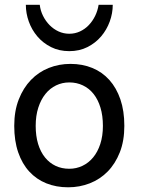

<svg xmlns="http://www.w3.org/2000/svg" viewBox="-20 -777 597 809"><path d="M130.4 -246.6Q130.4 -204.1 140.6 -170.4Q150.9 -136.7 169.7 -113.5Q188.5 -90.3 214.4 -78.1Q240.2 -65.9 272 -65.9Q301.3 -65.9 327.1 -78.1Q353 -90.3 372.3 -113.5Q391.6 -136.7 402.6 -170.4Q413.6 -204.1 413.6 -246.6Q413.6 -289.6 403.3 -323.5Q393.1 -357.4 374.3 -381.1Q355.5 -404.8 329.3 -417.2Q303.2 -429.7 272 -429.7Q242.2 -429.7 216.3 -417.2Q190.4 -404.8 171.4 -381.1Q152.3 -357.4 141.4 -323.5Q130.4 -289.6 130.4 -246.6ZM40 -246.6Q40 -309.6 59.1 -358.2Q78.1 -406.7 110.4 -440.2Q142.6 -473.6 185.5 -490.7Q228.5 -507.8 276.9 -507.8Q327.1 -507.8 368.9 -490.7Q410.6 -473.6 440.7 -440.2Q470.7 -406.7 487.3 -358.2Q503.9 -309.6 503.9 -246.6Q503.9 -183.6 484.9 -135.3Q465.8 -86.9 433.6 -54.2Q401.4 -21.5 358.4 -4.6Q315.4 12.2 267.1 12.2Q216.8 12.2 175 -4.6Q133.3 -21.5 103.3 -54.2Q73.2 -86.9 56.6 -135.3Q40 -183.6 40 -246.6ZM455.1 -756.8Q455.1 -721.2 442.4 -686.3Q429.7 -651.4 406 -623.5Q382.3 -595.7 348.4 -578.6Q314.5 -561.5 272 -561.5Q229 -561.5 195.1 -578.6Q161.1 -595.7 137.5 -623.5Q113.8 -651.4 101.3 -686.3Q88.9 -721.2 88.9 -756.8H147.5Q150.4 -731.9 161.4 -710Q172.4 -688 189 -671.1Q205.6 -654.3 226.8 -644.5Q248 -634.8 272 -634.8Q295.9 -634.8 316.9 -644.5Q337.9 -654.3 354 -671.1Q370.1 -688 380.9 -710Q391.6 -731.9 395.5 -756.8Z"/></svg>

Font: Andika FrenchTight
Style: Regular
Weight: 400
Designer: Victor Gaultney, Annie Olsen, Julie Remington, Don Collingsworth, Eric Hays, Becca Hirsbrunner
Foundry: SIL International
Version: Version 5.000 ; Dig1 Dig4Opn Dig7 LnSpcTght